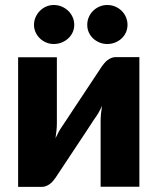

<svg xmlns="http://www.w3.org/2000/svg" viewBox="-20 -747 630 768"><path d="M52.5 0ZM52.5 0.5V-518H207.5V-254Q207.5 -241 206 -225.5Q204.5 -210 202 -194Q214.5 -221.5 227.5 -240Q228 -241 235.5 -252Q243 -263 254.2 -280.2Q265.5 -297.5 279.8 -319Q294 -340.5 309 -363Q344 -415.5 387.5 -481.5Q392 -488 397.8 -494.8Q403.5 -501.5 410.5 -506.8Q417.5 -512 425.5 -515.2Q433.5 -518.5 442.5 -518.5H537.5V0H382.5V-264Q382.5 -276.5 384 -292Q385.5 -307.5 388 -323.5Q382 -310 375.5 -298.5Q369 -287 362.5 -278Q361.5 -277 354.2 -266Q347 -255 335.8 -237.8Q324.5 -220.5 310.2 -199Q296 -177.5 281 -155Q246 -102.5 202.5 -36.5Q198 -30 192.2 -23.2Q186.5 -16.5 179.5 -11.2Q172.5 -6 164.5 -2.8Q156.5 0.5 147.5 0.5ZM277 -647.5Q277 -631.5 270.5 -617.5Q264 -603.5 252.8 -593.2Q241.5 -583 226.8 -577Q212 -571 195 -571Q179 -571 164.8 -577Q150.5 -583 139.8 -593.2Q129 -603.5 122.5 -617.5Q116 -631.5 116 -647.5Q116 -664 122.5 -678.5Q129 -693 139.8 -703.8Q150.5 -714.5 164.8 -720.8Q179 -727 195 -727Q212 -727 226.8 -720.8Q241.5 -714.5 252.8 -703.8Q264 -693 270.5 -678.5Q277 -664 277 -647.5ZM490 -647.5Q490 -631.5 483.8 -617.5Q477.5 -603.5 466.5 -593.2Q455.5 -583 440.8 -577Q426 -571 409 -571Q392.5 -571 378 -577Q363.5 -583 352.5 -593.2Q341.5 -603.5 335.2 -617.5Q329 -631.5 329 -647.5Q329 -664 335.2 -678.5Q341.5 -693 352.5 -703.8Q363.5 -714.5 378 -720.8Q392.5 -727 409 -727Q426 -727 440.8 -720.8Q455.5 -714.5 466.5 -703.8Q477.5 -693 483.8 -678.5Q490 -664 490 -647.5Z"/></svg>

Font: Lato Black
Style: Regular
Weight: 900
Designer: Lukasz Dziedzic
Foundry: tyPoland Lukasz Dziedzic
Version: Version 2.007; 2014-02-27